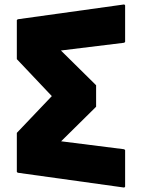

<svg xmlns="http://www.w3.org/2000/svg" viewBox="-20 -841 641 867"><path d="M545 -652V-817L541 -821L60 -754L56 -750V-574L214 -407L56 -241V-65L60 -61L541 6L545 2V-163L541 -167L256 -203L409 -354L414 -359V-456L409 -461L255 -613L541 -648Z"/></svg>

Font: Hussar Woodtype
Style: Bd
Weight: 900
Foundry: Cannot Into Space Fonts
Version: Version 1.07